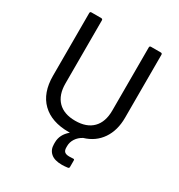

<svg xmlns="http://www.w3.org/2000/svg" viewBox="-197 -786 1038 1114"><g transform="rotate(30 322.0 -229.0)"><path d="M321.8 12.2Q206.5 12.2 143.3 -49.3Q80.1 -110.8 80.1 -225.1V-645Q80.1 -654.8 89.8 -654.8H154.8Q165 -654.8 165 -645V-222.2Q165 -145.5 205.6 -104.2Q246.1 -63 321.8 -63Q397.5 -63 438.2 -104.2Q479 -145.5 479 -222.2V-645Q479 -654.8 488.8 -654.8H554.2Q564 -654.8 564 -645V-223.1Q564 -138.2 524.2 -79.8Q484.4 -21.5 412.1 0Q385.3 14.2 370.1 37.6Q355 61 355 86.9V97.2Q355 116.7 364.7 125.2Q374.5 133.8 396 133.8Q413.1 133.8 420.9 132.8Q430.2 131.3 430.2 140.1V184.1Q430.2 192.4 421.9 193.8Q400.9 196.8 381.8 196.8Q332.5 196.8 307.9 175Q283.2 153.3 283.2 116.2V104Q283.2 51.3 330.1 12.2Z"/></g></svg>

Font: Sofia Sans
Style: Regular
Weight: 400
Designer: Botio Nikoltchev, Ani Petrova
Foundry: lettersoup
Version: Version 4.100